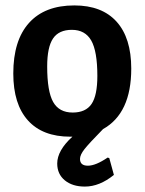

<svg xmlns="http://www.w3.org/2000/svg" viewBox="-20 -494 534 708"><path d="M293 194Q247 194 219 171Q191 148 191 109Q191 61 247 10H239Q137 10 83 -50Q29 -110 29 -223Q29 -345 87 -409.5Q145 -474 254 -474Q356 -474 410 -414Q464 -354 464 -241Q464 -76 360 -18Q308 35 291.5 56Q275 77 275 92Q275 117 304 117Q333 117 377 87L383 89L400 151Q347 194 293 194ZM245 -384Q197 -384 175.5 -352Q154 -320 154 -249Q154 -157 176 -118Q198 -79 248 -79Q296 -79 317.5 -110.5Q339 -142 339 -214Q339 -305 316.5 -344.5Q294 -384 245 -384Z"/></svg>

Font: Alegreya Sans
Style: Bold
Weight: 700
Designer: Juan Pablo del Peral
Foundry: Huerta Tipografica
Version: Version 2.007